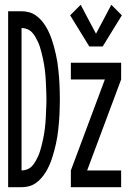

<svg xmlns="http://www.w3.org/2000/svg" viewBox="-20 -782 540 802"><path d="M353 -588 273 -718 317 -762 381 -641 445 -762 489 -718 409 -588ZM14 0V-735H70Q86 -735 101 -731Q116 -727 129 -718Q142 -709 152.5 -697Q163 -685 171 -672Q179 -659 185.5 -644.5Q192 -630 197 -615Q202 -600 206 -585Q210 -570 213.5 -554.5Q217 -539 219.5 -523.5Q222 -508 223.5 -492.5Q225 -477 226.5 -461.5Q228 -446 228.5 -430.5Q229 -415 229.5 -399Q230 -383 230 -368Q230 -352 229.5 -336Q229 -320 228.5 -304.5Q228 -289 226.5 -273.5Q225 -258 223.5 -242.5Q222 -227 219.5 -211.5Q217 -196 213.5 -180.5Q210 -165 206 -150Q202 -135 197 -120Q192 -105 185.5 -90.5Q179 -76 171 -63Q163 -50 152.5 -38Q142 -26 129 -17Q116 -8 101 -4Q86 0 70 0ZM70 -70Q82 -70 93.5 -74.5Q105 -79 113.5 -88Q122 -97 128 -107.5Q134 -118 139 -129Q144 -140 147.5 -151.5Q151 -163 154 -175Q157 -187 159.5 -198.5Q162 -210 164 -222Q166 -234 167.5 -246Q169 -258 170 -270.5Q171 -283 171.5 -295Q172 -307 172.5 -319Q173 -331 173.5 -343Q174 -355 174 -368Q174 -380 173.5 -392Q173 -404 172.5 -416Q172 -428 171.5 -440Q171 -452 170 -464.5Q169 -477 167.5 -489Q166 -501 164 -513Q162 -525 159.5 -536.5Q157 -548 154 -560Q151 -572 147.5 -583.5Q144 -595 139 -606Q134 -617 128 -627.5Q122 -638 113.5 -647Q105 -656 93.5 -660.5Q82 -665 70 -665ZM276 0V-70L418 -450H276V-520H486V-450L344 -70H486V0Z"/></svg>

Font: Iosevka SS04
Style: Regular
Weight: 400
Monospace: yes
Designer: Belleve Invis
Foundry: Belleve Invis
Version: Version 19.0.0; ttfautohint (v1.8.4)